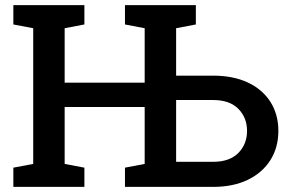

<svg xmlns="http://www.w3.org/2000/svg" viewBox="-20 -731 1139 751"><path d="M32.2 0V-75.2L109.9 -89.8V-620.6L32.2 -635.3V-710.9H310.1V-635.3L232.9 -620.6V-407.7H545.9V-620.6L468.8 -635.3V-710.9H746.1V-635.3L668.9 -620.6V-435.1H813.5Q892.6 -435.1 950 -408Q1007.3 -380.9 1038.1 -332Q1068.8 -283.2 1068.8 -218.8Q1068.8 -154.3 1037.8 -105Q1006.8 -55.7 949.5 -27.8Q892.1 0 813.5 0H468.8V-75.2L545.9 -89.8V-312.5H232.9V-89.8L310.1 -75.2V0ZM668.9 -98.1H813.5Q878.4 -98.1 912.4 -132.8Q946.3 -167.5 946.3 -219.2Q946.3 -270.5 912.4 -305.2Q878.4 -339.8 813.5 -339.8H668.9Z"/></svg>

Font: Roboto Slab Medium
Style: Regular
Weight: 500
Designer: Google
Version: Version 2.001; ttfautohint (v1.8.3)